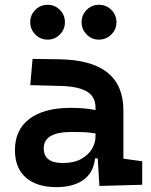

<svg xmlns="http://www.w3.org/2000/svg" viewBox="-20 -767 626 797"><path d="M392.6 4.9 385.7 -109.4H374.5Q368.2 -49.8 325.9 -20Q283.7 9.8 214.4 9.8Q132.3 9.8 87.2 -30Q42 -69.8 42 -143.6Q42 -228.5 102.5 -273.9Q163.1 -319.3 273.9 -319.3Q333 -319.3 376.5 -310.1V-320.3Q376.5 -365.7 340.8 -387Q305.2 -408.2 234.4 -410.2L105.5 -413.6L115.2 -522.5L224.6 -521Q360.4 -519 426.3 -465.6Q492.2 -412.1 492.2 -309.6V-108.4L570.3 -97.7V0ZM376.5 -212.9Q350.1 -217.8 326.4 -218.5Q302.7 -219.2 276.9 -219.2Q161.6 -219.2 161.6 -151.4Q161.6 -90.3 240.7 -90.3Q286.1 -90.3 316.2 -106.7Q346.2 -123 361.3 -148.2Q376.5 -173.3 376.5 -200.2ZM390.6 -602.5Q360.8 -602.5 339.8 -623.8Q318.8 -645 318.8 -674.8Q318.8 -705.1 339.8 -726.1Q360.8 -747.1 390.6 -747.1Q420.9 -747.1 442.1 -726.1Q463.4 -705.1 463.4 -674.8Q463.4 -645 442.1 -623.8Q420.9 -602.5 390.6 -602.5ZM177.7 -602.5Q147.9 -602.5 126.7 -623.8Q105.5 -645 105.5 -674.8Q105.5 -705.1 126.7 -726.1Q147.9 -747.1 177.7 -747.1Q207.5 -747.1 228.5 -726.1Q249.5 -705.1 249.5 -674.8Q249.5 -645 228.5 -623.8Q207.5 -602.5 177.7 -602.5Z"/></svg>

Font: Cascadia Mono PL SemiBold
Style: Regular
Weight: 600
Monospace: yes
Designer: Aaron Bell
Foundry: Saja Typeworks
Version: Version 2404.023; ttfautohint (v1.8.4)